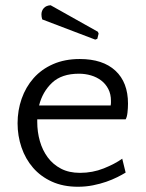

<svg xmlns="http://www.w3.org/2000/svg" viewBox="-20 -700 556 732"><path d="M284 -475Q372 -475 420 -430.5Q468 -386 468 -305Q468 -288 466 -270.5Q464 -253 459 -245H122V-235Q122 -197 132 -162Q142 -127 162 -100Q182 -73 212.5 -57Q243 -41 285 -41Q333 -41 375.5 -58Q418 -75 446 -95L459 -42Q446 -34 427 -24.5Q408 -15 385 -7Q362 1 334.5 6.5Q307 12 277 12Q221 12 178 -7.5Q135 -27 106 -60.5Q77 -94 62 -138Q47 -182 47 -230Q47 -279 62.5 -323.5Q78 -368 108 -402Q138 -436 182.5 -455.5Q227 -475 284 -475ZM281 -419Q215 -419 178.5 -384.5Q142 -350 129 -298H402Q403 -303 403 -307Q403 -311 403 -316Q403 -341 393 -360.5Q383 -380 366 -393Q349 -406 327 -412.5Q305 -419 281 -419ZM343 -549 141 -626Q138 -636 138 -645Q138 -659 147 -669Q156 -679 173 -680L353 -579L356 -572L351 -552Z"/></svg>

Font: Quattrocento Sans
Style: Regular
Weight: 400
Designer: Pablo Impallari
Foundry: Pablo Impallari, Igino Marini, Brenda Gallo
Version: Version 2.000